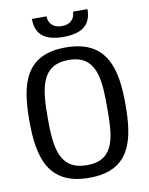

<svg xmlns="http://www.w3.org/2000/svg" viewBox="-99 -992 836 1075"><g transform="rotate(-10 318.5 -455.0)"><path d="M321 11C556 11 591 -157 591 -359C591 -561 552 -731 316 -731C82 -731 45 -565 45 -361C45 -156 86 11 321 11ZM321 -61C163 -61 149 -191 149 -359C149 -526 163 -659 320 -659C480 -659 487 -519 487 -357C487 -195 480 -61 321 -61ZM392 -921C392 -885 369 -852 317 -852C265 -852 241 -885 241 -921H158C158 -849 191 -791 315 -791C441 -791 474 -849 474 -921Z"/></g></svg>

Font: Hermeneus One
Style: Regular
Weight: 400
Designer: Rodrigo Fuenzalida, Pablo Impallari
Foundry: Pablo Impallari, Rodrigo Fuenzalida
Version: Version 1.002